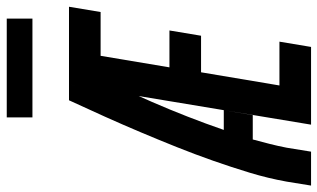

<svg xmlns="http://www.w3.org/2000/svg" viewBox="-228 -754 964 583"><g transform="rotate(-90 254.5 -462.0)"><path d="M-17 0 -5 -74Q5 -130 22 -186Q39 -242 58.5 -297.5Q78 -353 100 -408Q122 -463 145 -517.5Q168 -572 192.5 -626.5Q217 -681 242 -735H290L287 -717L334 -698Q284 -591 237 -483Q190 -375 152 -265H212L197 -177H123Q116 -151 109.5 -125.5Q103 -100 98 -74L86 0ZM168 0 290 -735H526L510 -639H377L342 -430H454L438 -334H327L287 -96H420L404 0ZM190 -846V-924H490V-846Z"/></g></svg>

Font: Iosevka Curly Oblique
Style: Bold
Weight: 700
Italic angle: -9°
Monospace: yes
Designer: Belleve Invis
Foundry: Belleve Invis
Version: Version 11.1.0; ttfautohint (v1.8.3)